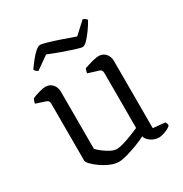

<svg xmlns="http://www.w3.org/2000/svg" viewBox="-164 -822 907 952"><g transform="rotate(-30 289.5 -346.0)"><path d="M246 5Q223 5 197 -6Q171 -17 148.5 -33Q126 -49 112 -63.5Q98 -78 98 -87V-413Q98 -422 94 -427.5Q90 -433 80 -436L28 -453Q29 -462 32 -469Q35 -476 37 -479Q51 -486 75.5 -493Q100 -500 113 -500Q139 -500 154 -482.5Q169 -465 169 -440V-113Q179 -102 196.5 -88.5Q214 -75 233.5 -65Q253 -55 268 -55Q282 -55 306.5 -62Q331 -69 357 -79.5Q383 -90 402 -98V-413Q402 -422 398 -428Q394 -434 385 -436L327 -454Q328 -463 330.5 -469.5Q333 -476 334 -479Q345 -483 361 -488Q377 -493 393.5 -496.5Q410 -500 418 -500Q443 -500 458 -483Q473 -466 473 -440V-56L542 -49Q544 -45 546 -40Q548 -35 548 -29Q542 -21 529 -14.5Q516 -8 501.5 -4Q487 0 478 0Q454 0 433 -14Q412 -28 407 -47Q385 -35 354.5 -23.5Q324 -12 294.5 -3.5Q265 5 246 5ZM374 -578Q364 -578 334 -587.5Q304 -597 266.5 -610.5Q229 -624 198 -637L124 -585Q120 -587 114 -591.5Q108 -596 105 -603Q118 -622 135 -643.5Q152 -665 168 -679Q184 -693 195 -693Q206 -693 236.5 -684Q267 -675 305 -662Q343 -649 376 -637L441 -697Q449 -696 455 -691Q461 -686 464 -682Q452 -660 434.5 -635.5Q417 -611 401 -594.5Q385 -578 374 -578Z"/></g></svg>

Font: Texturina Medium 12pt ExtraLight
Style: Regular
Weight: 250
Version: Version 1.002